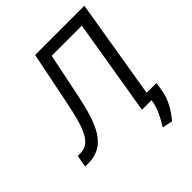

<svg xmlns="http://www.w3.org/2000/svg" viewBox="-264 -880 1222 1222"><g transform="rotate(-45 346.5 -269.5)"><path d="M-19.9 0H7.1C167.6 0 221.6 -130.7 268.5 -359.4L328.1 -649.1H599.4L491.5 0H577.4L575.3 12.8C566.8 66.8 539.8 116.5 505.7 173.3L575.3 187.5C620.7 132.1 654.8 73.9 666.2 11.4L677.6 -55.4H588.8L700.3 -727.3H257.1L186.1 -376.4C143.5 -161.9 106.5 -81 15.6 -81H-5.7Z"/></g></svg>

Font: Margiela Sans
Style: Italic
Weight: 400
Italic angle: -9.39999°
Designer: Stefan Endress, Andreas Faust
Version: Version 1.100;FEAKit 1.0